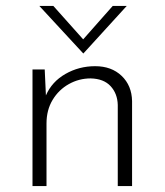

<svg xmlns="http://www.w3.org/2000/svg" viewBox="-20 -624 552 644"><path d="M130 -391 134 -304Q154 -350 199.5 -376Q245 -402 299 -402Q354 -402 388 -369.5Q422 -337 423 -285V0H375V-272Q374 -310 351 -335Q328 -360 284 -361Q245 -361 211 -342Q177 -323 156.5 -289Q136 -255 136 -210V0H89V-391ZM159 -604 259 -492 358 -604H405L260 -445H259L112 -604Z"/></svg>

Font: Synthetic Light
Style: Regular
Weight: 300
Designer: Santiago Orozco
Foundry: Typemade
Version: Version 2.000; ttfautohint (v1.8.4.7-5d5b)